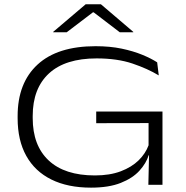

<svg xmlns="http://www.w3.org/2000/svg" viewBox="-20 -870 878 904"><path d="M408.5 13.5Q299 13.5 221.8 -24.8Q144.5 -63 103.8 -136Q63 -209 63 -313.5V-323.5Q63 -479.5 156.8 -566Q250.5 -652.5 430 -652.5Q498 -652.5 552.8 -641Q607.5 -629.5 649.5 -612.2Q691.5 -595 720 -576.5L727.5 -515Q675.5 -546.5 603.8 -570.8Q532 -595 435 -595Q287.5 -595 210.8 -524.5Q134 -454 134 -324V-314Q134 -185 209.2 -114.5Q284.5 -44 427 -44Q497 -44 548.5 -63.5Q600 -83 632.8 -115.2Q665.5 -147.5 679.5 -186V-315L691 -290.5L433 -290V-345H745V-139H680Q668.5 -101.5 636.5 -66.2Q604.5 -31 548.5 -8.8Q492.5 13.5 408.5 13.5ZM682 -153.5H745V0H678.5ZM383.5 -850H455L607.5 -720V-718H544L421 -812H417.5L294 -718H230.5V-720Z"/></svg>

Font: Anek Latin Expanded Light
Style: Regular
Weight: 300
Width: 7
Designer: Yesha Goshar
Foundry: Ek Type
Version: Version 1.003